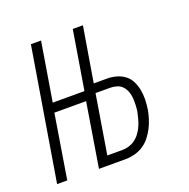

<svg xmlns="http://www.w3.org/2000/svg" viewBox="-99 -615 699 711"><g transform="rotate(-20 250.0 -260.0)"><path d="M9 0 95 -520H135L97 -289H222L260 -520H300L264 -304H316Q335 -304 353 -299Q371 -294 385.5 -283Q400 -272 408 -255.5Q416 -239 419.5 -220.5Q423 -202 422.5 -183Q422 -164 419 -144Q416 -127 410.5 -109.5Q405 -92 396.5 -75.5Q388 -59 376 -44Q364 -29 348 -19Q332 -9 314 -4.5Q296 0 279 0H174L215 -252H90L49 0ZM279 -36Q292 -36 305.5 -40Q319 -44 330.5 -52.5Q342 -61 350.5 -73Q359 -85 364.5 -97.5Q370 -110 373.5 -123Q377 -136 380 -150Q382 -164 382.5 -177.5Q383 -191 382 -204Q381 -217 376.5 -229Q372 -241 363.5 -250.5Q355 -260 342 -264Q329 -268 316 -268H258L220 -36Z"/></g></svg>

Font: Iosevka Extralight Oblique
Style: Regular
Weight: 200
Italic angle: -9°
Monospace: yes
Designer: Belleve Invis
Foundry: Belleve Invis
Version: Version 32.5.0; ttfautohint (v1.8.4)